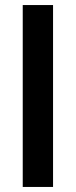

<svg xmlns="http://www.w3.org/2000/svg" viewBox="-20 -740 299 760"><path d="M70 0V-720H190V0Z"/></svg>

Font: DM Sans 9pt SemiBold
Style: Regular
Weight: 600
Version: Version 4.004;gftools[0.9.30]